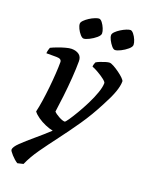

<svg xmlns="http://www.w3.org/2000/svg" viewBox="-167 -788 802 1066"><g transform="rotate(20 234.0 -255.0)"><path d="M75 200Q56 188 37.5 167.5Q19 147 19 140Q19 124 47.5 96.5Q76 69 117 34.5Q158 0 198 -37Q177 -41 152.5 -51.5Q128 -62 107 -76.5Q86 -91 75 -106Q82 -135 88 -175Q94 -215 98.5 -258Q103 -301 105.5 -340.5Q108 -380 108 -409Q108 -429 78 -429H18Q18 -437 21 -448.5Q24 -460 26 -464Q40 -471 62.5 -479.5Q85 -488 107 -494Q129 -500 142 -500Q169 -500 186 -487.5Q203 -475 203 -449Q203 -406 199 -350Q195 -294 188.5 -238.5Q182 -183 176 -142Q186 -131 208 -119Q230 -107 243 -107Q247 -107 261.5 -128Q276 -149 295.5 -182Q315 -215 334 -253Q353 -291 365 -325.5Q377 -360 377 -383Q377 -390 359.5 -403.5Q342 -417 320 -429.5Q298 -442 284 -447Q284 -453 286.5 -462Q289 -471 291 -474Q298 -479 313 -485Q328 -491 343 -495.5Q358 -500 366 -500Q375 -500 391.5 -491Q408 -482 426 -469Q444 -456 456 -444Q468 -432 468 -426Q468 -399 454.5 -361.5Q441 -324 414 -274Q374 -196 329.5 -131.5Q285 -67 242.5 -11Q200 45 165 94.5Q130 144 109 192ZM369 -576Q360 -576 349 -589Q338 -602 329.5 -618.5Q321 -635 321 -647Q321 -656 332 -667Q343 -678 359 -688Q375 -698 390 -704Q405 -710 413 -710Q422 -710 432.5 -697Q443 -684 450 -667Q457 -650 457 -638Q457 -626 440 -611.5Q423 -597 402 -586.5Q381 -576 369 -576ZM184 -576Q175 -576 163.5 -589Q152 -602 144 -618.5Q136 -635 136 -647Q136 -656 147 -667Q158 -678 173.5 -688Q189 -698 204.5 -704Q220 -710 227 -710Q237 -710 247 -697Q257 -684 264 -667Q271 -650 271 -638Q271 -626 254 -611.5Q237 -597 216 -586.5Q195 -576 184 -576Z"/></g></svg>

Font: Texturina 72pt 72pt SemiBold
Style: Italic
Weight: 600
Italic angle: -11°
Designer: Guillermo Torres Carreño
Foundry: Omnibus-Type
Version: Version 1.002; ttfautohint (v1.8.3)